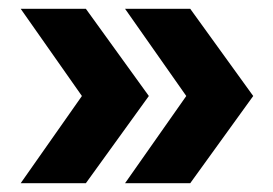

<svg xmlns="http://www.w3.org/2000/svg" viewBox="-20 -535 620 436"><path d="M264 -119 403 -317 264 -515H412L555 -317L412 -119ZM27 -119 166 -317 27 -515H175L318 -317L175 -119Z"/></svg>

Font: MuseoModerno Thin ExtraBold
Style: Regular
Weight: 800
Version: Version 1.002